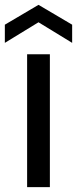

<svg xmlns="http://www.w3.org/2000/svg" viewBox="-35 -773 318 793"><path d="M77 -549V0H171V-549ZM-15 -596 124 -681 263 -596V-671L124 -753L-15 -671Z"/></svg>

Font: Malmofest
Style: Regular
Weight: 400
Designer: Jonny Pinhorn (Poppins), Kolossal
Version: Version 1.004;Glyphs 3.1.2 (3151)